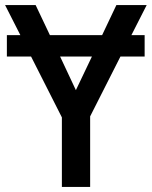

<svg xmlns="http://www.w3.org/2000/svg" viewBox="-20 -734 596 754"><path d="M556 -714H437L381 -596H176L120 -714H0L60 -596H7V-512H102L223 -273V0H334V-277L453 -512H548V-596H496ZM278 -380 216 -512H341Z"/></svg>

Font: Noto Sans Thai Medium
Style: Regular
Weight: 500
Designer: Monotype Design Team
Foundry: Monotype Imaging Inc.
Version: Version 1.901